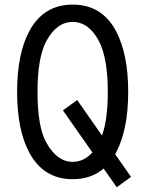

<svg xmlns="http://www.w3.org/2000/svg" viewBox="-20 -762 626 827"><path d="M251 -286.6 312.5 -331.1 419.4 -178.2Q444.3 -247.6 444.3 -366.2Q444.3 -511.7 406.2 -585Q362.3 -667.5 293 -667.5Q224.1 -667.5 179.7 -585Q141.6 -514.2 141.6 -366.2Q141.6 -215.3 179.7 -147.5Q226.1 -64.9 293 -64.9Q341.8 -64.9 377.9 -105.5ZM293 9.8Q167 9.8 105.5 -106Q53.7 -203.6 53.7 -366.2Q53.7 -528.8 105.5 -626.5Q167 -742.2 293 -742.2Q419.9 -742.2 480.5 -626.5Q532.2 -527.3 532.2 -366.2Q532.2 -205.1 480.5 -106L476.1 -97.7L544.4 0L482.9 44.4L426.3 -36.1Q373 9.8 293 9.8Z"/></svg>

Font: Consola Mono
Style: Book
Weight: 400
Monospace: yes
Designer: Wojciech Kalinowski "wmk69" (wmk69@o2.pl)
Foundry: Wojciech Kalinowski "wmk69" (wmk69@o2.pl)
Version: Version 2.1.0